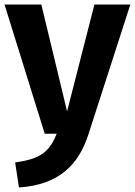

<svg xmlns="http://www.w3.org/2000/svg" viewBox="-22 -592 597 850"><path d="M555 -572H396L275 -99L161 -572H-2L176 0H229C198 78 159 112 45 127L62 238C237 226 326 140 370 1Z"/></svg>

Font: Glow Sans SC Normal
Style: Bold
Weight: 700
Designer: Ryoko NISHIZUKA (kana, bopomofo & ideographs); Paul D. Hunt (Latin, Greek & Cyrillic); Sandoll Communications, Soo-young
Version: Version 0.93